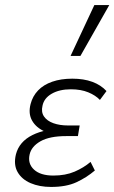

<svg xmlns="http://www.w3.org/2000/svg" viewBox="-20 -731 452 759"><path d="M182 8Q136 8 101 -7Q66 -22 49.5 -51Q33 -80 43 -121Q56 -171 108 -197Q160 -223 242 -223L239 -196Q192 -196 157.5 -211Q123 -226 107 -254Q91 -282 101 -320Q109 -351 130.5 -373.5Q152 -396 186.5 -408Q221 -420 266 -420Q311 -420 345 -407.5Q379 -395 401 -371L375 -336Q358 -354 329 -366Q300 -378 260 -378Q215 -378 184.5 -360.5Q154 -343 148 -313Q142 -288 154 -270.5Q166 -253 191 -244Q216 -235 249 -235H295L288 -193H242Q176 -193 140 -172.5Q104 -152 97 -120Q89 -84 114.5 -60.5Q140 -37 191 -37Q239 -37 275 -52.5Q311 -68 338 -91L355 -57Q322 -29 282 -10.5Q242 8 182 8ZM259 -510 353 -711H412L298 -510Z"/></svg>

Font: Ysabeau Infant Light
Style: Italic
Weight: 300
Italic angle: -12°
Designer: Christian Thalmann (Catharsis Fonts)
Version: Version 2.001;gftools[0.9.30]; featfreeze: ss01,ss02,lnum